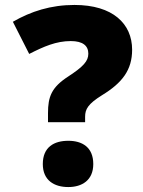

<svg xmlns="http://www.w3.org/2000/svg" viewBox="-20 -744 576 776"><path d="M281 -724C185 -724 105 -698 32 -656L98 -526C157 -556 207 -578 266 -578C315 -578 337 -559 337 -527C337 -497 317 -475 256 -435C188 -391 174 -353 174 -287V-250H324V-272C324 -303 336 -324 392 -359C474 -409 514 -461 514 -543C514 -648 436 -724 281 -724ZM256 12C311 12 357 -15 357 -81C357 -150 311 -175 256 -175C199 -175 153 -150 153 -81C153 -15 199 12 256 12Z"/></svg>

Font: Noto Sans Malayalam Black
Style: Regular
Weight: 900
Designer: Jelle Bosma - Monotype Design Team
Foundry: Monotype Imaging Inc.
Version: Version 2.104